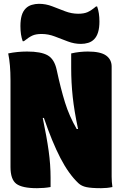

<svg xmlns="http://www.w3.org/2000/svg" viewBox="-20 -980 640 1006"><path d="M245 0Q212 6 174 6Q96 6 65.5 -17Q35 -40 35 -105V-560Q35 -643 23 -700Q46 -705 71.5 -707.5Q97 -710 122 -710Q195 -710 230 -690Q265 -670 277 -614Q298 -516 320.5 -443.5Q343 -371 382 -304H389Q369 -398 361 -472.5Q353 -547 353 -623V-700Q374 -705 396.5 -707.5Q419 -710 440 -710Q507 -710 536 -689Q565 -668 565 -631V-54Q565 -41 566 -27Q567 -13 569 0Q541 6 510 6Q459 6 433 0.5Q407 -5 391 -20Q340 -68 296.5 -152Q253 -236 210 -362H204Q225 -261 235 -189Q245 -117 245 -49ZM390 -908Q420 -908 439 -916.5Q458 -925 483 -946H489Q501 -913 501 -867Q501 -802 473 -774Q460 -761 442 -755.5Q424 -750 404 -750Q369 -750 335 -763Q301 -776 267 -789Q233 -802 198 -802Q168 -802 149.5 -793.5Q131 -785 105 -764H99Q87 -797 87 -843Q87 -875 93.5 -898Q100 -921 115 -936Q128 -949 146.5 -954.5Q165 -960 184 -960Q220 -960 253.5 -947Q287 -934 321 -921Q355 -908 390 -908Z"/></svg>

Font: Recursive Mn Csl St XBk
Style: Regular
Weight: 1000
Monospace: yes
Version: Version 1.079;hotconv 1.0.112;makeotfexe 2.5.65598; ttfautoh